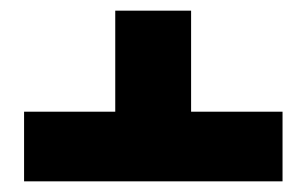

<svg xmlns="http://www.w3.org/2000/svg" viewBox="-20 -609 578 362"><path d="M340.3 -588.9V-398.4H512.7V-267.1H25.4V-398.4H197.3V-588.9Z"/></svg>

Font: Heebo ExtraBold
Style: Regular
Weight: 800
Designer: Oded Ezer
Foundry: Meir Sadan
Version: Version 2.001; ttfautohint (v1.5.14-ce02) -l 8 -r 50 -G 200 